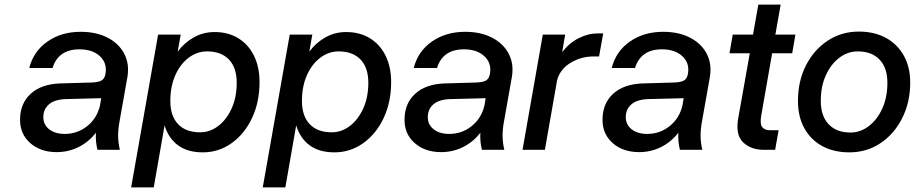

<svg xmlns="http://www.w3.org/2000/svg" viewBox="-20 -650 3969 833"><path d="M500 -131Q492 -90 492.5 -59.5Q493 -29 500 0H403Q394 -33 396 -74Q365 -34 321 -12Q277 10 226 10Q156 10 111.5 -29Q67 -68 67 -130Q67 -201 113 -243Q159 -285 240 -288L377 -292Q406 -293 419 -300Q432 -307 436 -323L438 -332Q445 -377 413 -406.5Q381 -436 325 -436Q233 -436 208 -355H107Q125 -427 185.5 -469.5Q246 -512 330 -512Q398 -512 447 -486.5Q496 -461 519 -417Q542 -373 533 -317ZM168 -142Q168 -109 193.5 -89Q219 -69 261 -69Q316 -69 358.5 -103Q401 -137 414 -193L419 -224L263 -220Q216 -218 192 -197Q168 -176 168 -142Z M666 -500H764L751 -426Q780 -465 821 -488Q862 -511 911 -511Q970 -511 1014 -484Q1058 -457 1082 -408Q1106 -359 1106 -294Q1106 -207 1073.5 -138Q1041 -69 985 -29Q929 11 860 11Q794 11 752.5 -19.5Q711 -50 694 -106L647 163H549ZM1007 -291Q1007 -356 973.5 -391.5Q940 -427 878 -427Q835 -427 798.5 -399.5Q762 -372 740.5 -323.5Q719 -275 719 -212Q719 -147 752.5 -111.5Q786 -76 848 -76Q891 -76 927 -103.5Q963 -131 985 -179.5Q1007 -228 1007 -291Z M1237 -500H1335L1322 -426Q1351 -465 1392 -488Q1433 -511 1482 -511Q1541 -511 1585 -484Q1629 -457 1653 -408Q1677 -359 1677 -294Q1677 -207 1644.5 -138Q1612 -69 1556 -29Q1500 11 1431 11Q1365 11 1323.5 -19.5Q1282 -50 1265 -106L1218 163H1120ZM1578 -291Q1578 -356 1544.5 -391.5Q1511 -427 1449 -427Q1406 -427 1369.5 -399.5Q1333 -372 1311.5 -323.5Q1290 -275 1290 -212Q1290 -147 1323.5 -111.5Q1357 -76 1419 -76Q1462 -76 1498 -103.5Q1534 -131 1556 -179.5Q1578 -228 1578 -291Z M2168 -131Q2160 -90 2160.5 -59.5Q2161 -29 2168 0H2071Q2062 -33 2064 -74Q2033 -34 1989 -12Q1945 10 1894 10Q1824 10 1779.5 -29Q1735 -68 1735 -130Q1735 -201 1781 -243Q1827 -285 1908 -288L2045 -292Q2074 -293 2087 -300Q2100 -307 2104 -323L2106 -332Q2113 -377 2081 -406.5Q2049 -436 1993 -436Q1901 -436 1876 -355H1775Q1793 -427 1853.5 -469.5Q1914 -512 1998 -512Q2066 -512 2115 -486.5Q2164 -461 2187 -417Q2210 -373 2201 -317ZM1836 -142Q1836 -109 1861.5 -89Q1887 -69 1929 -69Q1984 -69 2026.5 -103Q2069 -137 2082 -193L2087 -224L1931 -220Q1884 -218 1860 -197Q1836 -176 1836 -142Z M2335 -500H2432L2419 -424Q2450 -464 2491 -484.5Q2532 -505 2570 -505H2597L2579 -405H2554Q2501 -405 2455.5 -377.5Q2410 -350 2397 -302L2344 0H2247Z M3027 -131Q3019 -90 3019.5 -59.5Q3020 -29 3027 0H2930Q2921 -33 2923 -74Q2892 -34 2848 -12Q2804 10 2753 10Q2683 10 2638.5 -29Q2594 -68 2594 -130Q2594 -201 2640 -243Q2686 -285 2767 -288L2904 -292Q2933 -293 2946 -300Q2959 -307 2963 -323L2965 -332Q2972 -377 2940 -406.5Q2908 -436 2852 -436Q2760 -436 2735 -355H2634Q2652 -427 2712.5 -469.5Q2773 -512 2857 -512Q2925 -512 2974 -486.5Q3023 -461 3046 -417Q3069 -373 3060 -317ZM2695 -142Q2695 -109 2720.5 -89Q2746 -69 2788 -69Q2843 -69 2885.5 -103Q2928 -137 2941 -193L2946 -224L2790 -220Q2743 -218 2719 -197Q2695 -176 2695 -142Z M3358 -85 3343 0H3294Q3238 0 3204 -32.5Q3170 -65 3183 -138L3233 -419H3145L3159 -500H3247L3270 -630H3367L3344 -500H3431L3417 -419H3330L3283 -151Q3276 -112 3287 -98.5Q3298 -85 3320 -85Z M3442 -212Q3442 -298 3476.5 -366Q3511 -434 3571 -473.5Q3631 -513 3706 -513Q3773 -513 3823 -486Q3873 -459 3901 -409Q3929 -359 3929 -292Q3929 -206 3894 -137Q3859 -68 3799.5 -28.5Q3740 11 3665 11Q3597 11 3547 -16.5Q3497 -44 3469.5 -94Q3442 -144 3442 -212ZM3830 -291Q3830 -356 3796 -391.5Q3762 -427 3701 -427Q3658 -427 3621.5 -399.5Q3585 -372 3563 -323.5Q3541 -275 3541 -212Q3541 -147 3575 -111Q3609 -75 3670 -75Q3713 -75 3749.5 -103Q3786 -131 3808 -179.5Q3830 -228 3830 -291Z"/></svg>

Font: Overused Grotesk Medium
Style: Italic
Weight: 500
Italic angle: -10°
Version: Version 0.003